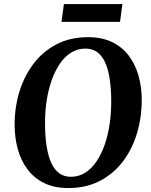

<svg xmlns="http://www.w3.org/2000/svg" viewBox="-20 -941 765 971"><path d="M325.1 10Q254.6 10 203.4 -15.2Q152.1 -40.5 119.1 -84.5Q86.2 -128.5 70.2 -186.1Q54.2 -243.8 53.9 -308.6Q53.5 -394.5 77.2 -474Q101 -553.5 147.9 -616.5Q194.9 -679.4 264.4 -716.2Q333.9 -753 425.4 -753Q496.5 -753 547.7 -727.8Q599 -702.6 631.9 -658.5Q664.8 -614.4 680.7 -557.7Q696.5 -501 696.8 -437.9Q697.3 -351.1 673.9 -270.7Q650.5 -190.2 603.6 -127.1Q556.6 -64 486.9 -27Q417.2 10 325.1 10ZM338.2 -46.9Q377.9 -46.9 410.3 -67.1Q442.7 -87.4 467.5 -123.8Q492.3 -160.2 509.2 -208.5Q526 -256.7 534.4 -313.2Q542.8 -369.8 542.5 -430.3Q542.2 -494.3 534.5 -543.6Q526.8 -592.9 511.1 -626.7Q495.4 -660.4 470.9 -677.9Q446.4 -695.3 411.9 -695.3Q372.6 -695.3 340 -675.1Q307.5 -655 282.8 -618.9Q258.2 -582.8 241.3 -534.8Q224.3 -486.8 215.8 -431.1Q207.4 -375.3 207.7 -315.8Q207.9 -250.8 215.9 -200.6Q223.8 -150.5 239.8 -116.3Q255.7 -82.1 280.2 -64.5Q304.8 -46.9 338.2 -46.9ZM303.2 -920.5H599L587 -830.4H290.9Z"/></svg>

Font: Merriweather Light
Style: Italic
Weight: 300
Italic angle: -7.8°
Designer: Eben Sorkin
Foundry: Eben Sorkin
Version: Version 2.101